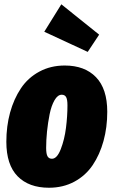

<svg xmlns="http://www.w3.org/2000/svg" viewBox="-20 -862 534 902"><path d="M268.1 -841.8 445.8 -699.2 392.1 -618.2 188 -712.9ZM210 20Q115.7 20 62.7 -33.9Q9.8 -87.9 9.8 -195.8Q9.8 -269 27.3 -333Q44.9 -397 78.1 -446.8Q111.3 -496.6 164.6 -525.4Q217.8 -554.2 284.2 -554.2Q377.9 -554.2 430.9 -499.5Q483.9 -444.8 483.9 -336.9Q483.9 -263.7 466.3 -199.7Q448.7 -135.7 415.5 -86.4Q382.3 -37.1 329.3 -8.5Q276.4 20 210 20ZM224.1 -116.2Q248 -116.2 265.6 -161.6Q283.2 -207 290 -261.7Q296.9 -316.4 296.9 -367.2Q296.9 -395 290.5 -406Q284.2 -417 270 -417Q251 -417 236.1 -391.1Q221.2 -365.2 213.1 -325.2Q205.1 -285.2 200.9 -244.4Q196.8 -203.6 196.8 -167Q196.8 -138.7 203.4 -127.4Q210 -116.2 224.1 -116.2Z"/></svg>

Font: Fira Sans Compressed Heavy
Style: Italic
Weight: 900
Width: 3
Italic angle: -8°
Designer: Carrois Corporate & Edenspiekermann AG
Foundry: Carrois Corporate GbR & Edenspiekermann AG
Version: Version 4.203;PS 004.203;hotconv 1.0.88;makeotf.lib2.5.64775